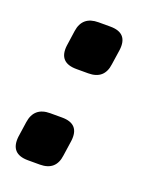

<svg xmlns="http://www.w3.org/2000/svg" viewBox="-95 -507 447 563"><g transform="rotate(20 128.5 -225.5)"><path d="M116 -451H153Q209 -451 202 -396L195 -349Q189 -300 139 -300H102Q46 -300 52 -354L59 -403Q66 -451 116 -451ZM74 -152H111Q167 -152 160 -97L153 -49Q147 0 97 0H60Q4 0 10 -55L17 -103Q24 -152 74 -152Z"/></g></svg>

Font: Exo 2.0
Style: Bold Italic
Weight: 700
Italic angle: -8°
Designer: Natanael Gama
Version: Version 1.001;PS 001.001;hotconv 1.0.70;makeotf.lib2.5.58329